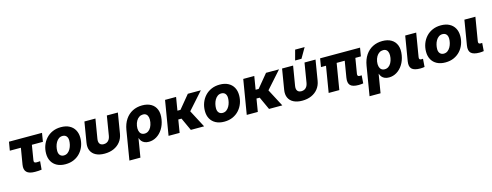

<svg xmlns="http://www.w3.org/2000/svg" viewBox="-24 -1698 7310 2850"><g transform="rotate(-15 3631.0 -273.0)"><path d="M313 3.4Q222.7 3.4 184.8 -34.2Q147 -71.8 159.7 -147.9L201.2 -397H31.2L53.7 -529.3H561.5L539.6 -397H370.1L333 -170.4Q329.1 -147.5 337.4 -137.5Q345.7 -127.4 371.6 -127.4Q383.8 -127.4 398.9 -128.4Q414.1 -129.4 425.3 -130.4L414.1 -2.9Q387.7 1 362.3 2.2Q336.9 3.4 313 3.4Z M779.3 11.2Q704.6 11.2 650.9 -16.8Q597.2 -44.9 568.6 -95.7Q540 -146.5 540 -215.3Q540 -281.7 562 -340.3Q584 -398.9 625 -443.6Q666 -488.3 723.6 -513.4Q781.2 -538.6 852.5 -538.6Q927.7 -538.6 981.2 -510.7Q1034.7 -482.9 1063.2 -431.9Q1091.8 -380.9 1091.8 -312Q1091.8 -247.1 1070.6 -189Q1049.3 -130.9 1008.8 -85.7Q968.3 -40.5 910.4 -14.6Q852.5 11.2 779.3 11.2ZM788.1 -121.1Q822.8 -121.1 847.9 -139.6Q873 -158.2 889.6 -187.5Q906.2 -216.8 914.3 -250.7Q922.4 -284.7 922.4 -315.4Q922.4 -344.7 912.6 -365Q902.8 -385.3 885.3 -395.8Q867.7 -406.2 843.8 -406.2Q809.6 -406.2 784.2 -387.9Q758.8 -369.6 742.2 -340.6Q725.6 -311.5 717.5 -277.6Q709.5 -243.7 709.5 -212.4Q709.5 -168.9 731.2 -145Q752.9 -121.1 788.1 -121.1Z M1380.9 9.8Q1301.8 9.8 1248.5 -17.6Q1195.3 -44.9 1172.4 -95.5Q1149.4 -146 1161.1 -215.8L1212.9 -529.3H1382.3L1332 -226.6Q1327.1 -196.3 1334 -174.3Q1340.8 -152.3 1358.6 -140.9Q1376.5 -129.4 1403.8 -129.4Q1431.6 -129.4 1453.1 -140.9Q1474.6 -152.3 1488.5 -174.3Q1502.4 -196.3 1507.8 -226.6L1557.6 -529.3H1727.1L1675.3 -215.8Q1663.6 -146.5 1624 -95.9Q1584.5 -45.4 1522.5 -17.8Q1460.4 9.8 1380.9 9.8Z M1708 204.1 1782.2 -245.6Q1797.9 -339.4 1841.8 -404.8Q1885.7 -470.2 1952.4 -504.4Q2019 -538.6 2101.6 -538.6Q2182.1 -538.6 2237.8 -506.1Q2293.5 -473.6 2317.4 -411.9Q2341.3 -350.1 2326.7 -261.2Q2313 -179.2 2274.2 -118.2Q2235.4 -57.1 2179.9 -23.7Q2124.5 9.8 2061 9.8Q2023.4 9.8 1996.3 -2Q1969.2 -13.7 1951.9 -34.4Q1934.6 -55.2 1926.8 -82H1924.3L1877 204.1ZM2030.8 -124Q2062.5 -124 2088.1 -141.4Q2113.8 -158.7 2130.9 -190.4Q2147.9 -222.2 2155.3 -265.1Q2162.1 -308.1 2155.5 -339.4Q2148.9 -370.6 2129.6 -387.7Q2110.4 -404.8 2078.1 -404.8Q2046.4 -404.8 2019.8 -387.7Q1993.2 -370.6 1974.9 -339.4Q1956.5 -308.1 1949.2 -265.1Q1942.4 -222.7 1950 -190.7Q1957.5 -158.7 1978 -141.4Q1998.5 -124 2030.8 -124Z M2621.6 -529.3 2534.2 0H2364.3L2452.1 -529.3ZM3002 -529.3 2706.1 -197.3H2535.6L2548.8 -326.7H2634.8L2802.2 -529.3ZM2706.5 0 2612.3 -205.6 2761.7 -283.2 2910.6 0Z M3219.7 11.2Q3145 11.2 3091.3 -16.8Q3037.6 -44.9 3009 -95.7Q2980.5 -146.5 2980.5 -215.3Q2980.5 -281.7 3002.4 -340.3Q3024.4 -398.9 3065.4 -443.6Q3106.4 -488.3 3164.1 -513.4Q3221.7 -538.6 3293 -538.6Q3368.2 -538.6 3421.6 -510.7Q3475.1 -482.9 3503.7 -431.9Q3532.2 -380.9 3532.2 -312Q3532.2 -247.1 3511 -189Q3489.7 -130.9 3449.2 -85.7Q3408.7 -40.5 3350.8 -14.6Q3293 11.2 3219.7 11.2ZM3228.5 -121.1Q3263.2 -121.1 3288.3 -139.6Q3313.5 -158.2 3330.1 -187.5Q3346.7 -216.8 3354.7 -250.7Q3362.8 -284.7 3362.8 -315.4Q3362.8 -344.7 3353 -365Q3343.3 -385.3 3325.7 -395.8Q3308.1 -406.2 3284.2 -406.2Q3250 -406.2 3224.6 -387.9Q3199.2 -369.6 3182.6 -340.6Q3166 -311.5 3158 -277.6Q3149.9 -243.7 3149.9 -212.4Q3149.9 -168.9 3171.6 -145Q3193.4 -121.1 3228.5 -121.1Z M3823.2 -529.3 3735.8 0H3565.9L3653.8 -529.3ZM4203.6 -529.3 3907.7 -197.3H3737.3L3750.5 -326.7H3836.4L4003.9 -529.3ZM3908.2 0 3814 -205.6 3963.4 -283.2 4112.3 0Z M4418.5 9.8Q4339.4 9.8 4286.1 -17.6Q4232.9 -44.9 4210 -95.5Q4187 -146 4198.7 -215.8L4250.5 -529.3H4419.9L4369.6 -226.6Q4364.7 -196.3 4371.6 -174.3Q4378.4 -152.3 4396.2 -140.9Q4414.1 -129.4 4441.4 -129.4Q4469.2 -129.4 4490.7 -140.9Q4512.2 -152.3 4526.1 -174.3Q4540 -196.3 4545.4 -226.6L4595.2 -529.3H4764.6L4712.9 -215.8Q4701.2 -146.5 4661.6 -95.9Q4622.1 -45.4 4560.1 -17.8Q4498 9.8 4418.5 9.8ZM4468.3 -594.2 4510.3 -750H4656.2L4565.9 -594.2Z M5286.6 1.5Q5192.9 1.5 5158.7 -34.9Q5124.5 -71.3 5137.2 -149.4L5194.3 -495.1H5357.9L5303.2 -165.5Q5299.8 -145 5307.9 -135Q5315.9 -125 5336.4 -125Q5344.7 -125 5352.8 -125.5Q5360.8 -126 5365.7 -126.5L5356.9 -4.4Q5344.7 -2.4 5325.4 -0.5Q5306.2 1.5 5286.6 1.5ZM4824.7 0 4906.7 -495.1H5070.3L4988.3 0ZM4814 -400.4 4835 -529.3H5448.7L5427.2 -400.4Z M5398.4 204.1 5472.7 -245.6Q5488.3 -339.4 5532.2 -404.8Q5576.2 -470.2 5642.8 -504.4Q5709.5 -538.6 5792 -538.6Q5872.6 -538.6 5928.2 -506.1Q5983.9 -473.6 6007.8 -411.9Q6031.7 -350.1 6017.1 -261.2Q6003.4 -179.2 5964.6 -118.2Q5925.8 -57.1 5870.4 -23.7Q5814.9 9.8 5751.5 9.8Q5713.9 9.8 5686.8 -2Q5659.7 -13.7 5642.3 -34.4Q5625 -55.2 5617.2 -82H5614.7L5567.4 204.1ZM5721.2 -124Q5752.9 -124 5778.6 -141.4Q5804.2 -158.7 5821.3 -190.4Q5838.4 -222.2 5845.7 -265.1Q5852.5 -308.1 5845.9 -339.4Q5839.4 -370.6 5820.1 -387.7Q5800.8 -404.8 5768.6 -404.8Q5736.8 -404.8 5710.2 -387.7Q5683.6 -370.6 5665.3 -339.4Q5647 -308.1 5639.6 -265.1Q5632.8 -222.7 5640.4 -190.7Q5647.9 -158.7 5668.5 -141.4Q5689 -124 5721.2 -124Z M6234.4 1.5Q6140.6 1.5 6103.8 -34.4Q6066.9 -70.3 6079.6 -149.4L6142.6 -529.3H6311.5L6251.5 -167Q6248.5 -146 6256.1 -136.2Q6263.7 -126.5 6284.7 -126.5Q6292 -126.5 6298.1 -127Q6304.2 -127.4 6308.6 -127.9L6299.3 -4.4Q6287.1 -2.4 6270.5 -0.5Q6253.9 1.5 6234.4 1.5Z M6618.2 11.2Q6543.5 11.2 6489.7 -16.8Q6436 -44.9 6407.5 -95.7Q6378.9 -146.5 6378.9 -215.3Q6378.9 -281.7 6400.9 -340.3Q6422.9 -398.9 6463.9 -443.6Q6504.9 -488.3 6562.5 -513.4Q6620.1 -538.6 6691.4 -538.6Q6766.6 -538.6 6820.1 -510.7Q6873.5 -482.9 6902.1 -431.9Q6930.7 -380.9 6930.7 -312Q6930.7 -247.1 6909.4 -189Q6888.2 -130.9 6847.7 -85.7Q6807.1 -40.5 6749.3 -14.6Q6691.4 11.2 6618.2 11.2ZM6627 -121.1Q6661.6 -121.1 6686.8 -139.6Q6711.9 -158.2 6728.5 -187.5Q6745.1 -216.8 6753.2 -250.7Q6761.2 -284.7 6761.2 -315.4Q6761.2 -344.7 6751.5 -365Q6741.7 -385.3 6724.1 -395.8Q6706.5 -406.2 6682.6 -406.2Q6648.4 -406.2 6623 -387.9Q6597.7 -369.6 6581.1 -340.6Q6564.5 -311.5 6556.4 -277.6Q6548.3 -243.7 6548.3 -212.4Q6548.3 -168.9 6570.1 -145Q6591.8 -121.1 6627 -121.1Z M7144 1.5Q7050.3 1.5 7013.4 -34.4Q6976.6 -70.3 6989.3 -149.4L7052.2 -529.3H7221.2L7161.1 -167Q7158.2 -146 7165.8 -136.2Q7173.3 -126.5 7194.3 -126.5Q7201.7 -126.5 7207.8 -127Q7213.9 -127.4 7218.3 -127.9L7209 -4.4Q7196.8 -2.4 7180.2 -0.5Q7163.6 1.5 7144 1.5Z"/></g></svg>

Font: Inter 24pt ExtraBold
Style: Italic
Weight: 800
Italic angle: -9.3988°
Designer: Rasmus Andersson
Foundry: rsms
Version: Version 4.001;git-66647c0bb